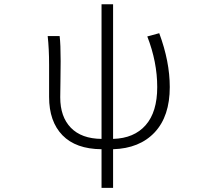

<svg xmlns="http://www.w3.org/2000/svg" viewBox="-20 -707 1040 926"><path d="M690.4 -531.2 748 -546.9Q798.8 -410.2 798.8 -287.1Q798.8 -146.5 726.1 -68.8Q653.3 8.8 525.4 12.7V199.2H469.7V12.7Q345.7 11.7 281.2 -54.7Q216.8 -121.1 216.8 -239.3V-394.5Q216.8 -470.7 210 -533.2H267.6Q272.5 -495.1 272.5 -412.1Q272.5 -375 271.5 -312Q270.5 -249 270.5 -237.3Q270.5 -143.6 321.8 -90.8Q373 -38.1 469.7 -37.1V-686.5H525.4V-37.1Q627 -40 682.6 -103.5Q738.3 -167 738.3 -287.1Q738.3 -408.2 690.4 -531.2Z"/></svg>

Font: Gen Shin Gothic Monospace Light
Style: Regular
Weight: 300
Designer: [Source Han Sans]
Ryoko NISHIZUKA  (kana & ideographs); Paul D. Hunt (Latin, Greek & Cyrillic); Wenlong ZHANG  (bopomofo
Version: Version 1.002.20150607